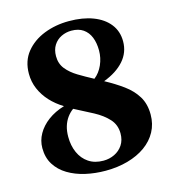

<svg xmlns="http://www.w3.org/2000/svg" viewBox="-112 -847 864 952"><g transform="rotate(-15 319.5 -371.0)"><path d="M313.5 11Q260 11 210.5 -0.2Q161 -11.5 122.2 -34.8Q83.5 -58 61 -93.8Q38.5 -129.5 38.5 -178.5Q38.5 -217 57.8 -251Q77 -285 112.2 -311.2Q147.5 -337.5 196 -352Q157.5 -375.5 129.2 -406.2Q101 -437 85.2 -473.8Q69.5 -510.5 69.5 -552Q69.5 -617 105.5 -661.8Q141.5 -706.5 200.5 -729.8Q259.5 -753 328 -753Q399 -753 451.5 -733Q504 -713 533.2 -675.8Q562.5 -638.5 562.5 -587Q562.5 -530 525.2 -487.8Q488 -445.5 420.5 -420Q471.5 -392.5 512.2 -362.8Q553 -333 576.8 -294.2Q600.5 -255.5 600.5 -201Q600.5 -152.5 579.2 -113.2Q558 -74 519.2 -46.2Q480.5 -18.5 428 -3.8Q375.5 11 313.5 11ZM316 -40Q346.5 -40 373 -52.8Q399.5 -65.5 415.8 -90Q432 -114.5 432 -149Q432 -193 404.2 -223.5Q376.5 -254 331.8 -278Q287 -302 236.5 -327.5Q218.5 -314.5 205 -295.8Q191.5 -277 184.2 -253Q177 -229 177 -199.5Q177 -154 193.2 -117.8Q209.5 -81.5 240.5 -60.8Q271.5 -40 316 -40ZM377 -444Q404.5 -465.5 420 -500.5Q435.5 -535.5 435.5 -574Q435.5 -612.5 423.8 -641.8Q412 -671 388.2 -687.5Q364.5 -704 328 -704Q300 -704 275.8 -692.2Q251.5 -680.5 236.8 -657.5Q222 -634.5 222 -601Q222 -562.5 244 -535.2Q266 -508 301.2 -486.8Q336.5 -465.5 377 -444Z"/></g></svg>

Font: Merriweather 72pt Black
Style: Regular
Weight: 900
Version: Version 2.100